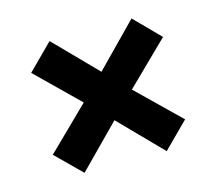

<svg xmlns="http://www.w3.org/2000/svg" viewBox="-73 -564 706 628"><g transform="rotate(-15 280.0 -250.5)"><path d="M142 -473 57 -388 198 -250 56 -111 141 -27 280 -168 419 -26 504 -111 361 -250 504 -390 420 -475 280 -332Z"/></g></svg>

Font: RazerF5
Style: Bold
Weight: 700
Foundry: Razer Inc.
Version: Version 1.000;PS 001.001;hotconv 1.0.56